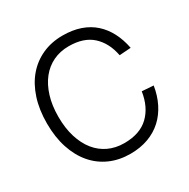

<svg xmlns="http://www.w3.org/2000/svg" viewBox="-166 -877 1026 1044"><g transform="rotate(-30 346.5 -355.0)"><path d="M361 16Q291 16 233.5 -9.5Q176 -35 135 -83Q94 -131 71.5 -199.5Q49 -268 49 -354Q49 -440 71.5 -509Q94 -578 135 -626Q176 -674 233.5 -700Q291 -726 361 -726Q423 -726 472 -709Q521 -692 556.5 -660Q592 -628 615 -583.5Q638 -539 649 -483L577 -478Q561 -562 508 -610.5Q455 -659 361 -659Q307 -659 263 -638Q219 -617 187.5 -577.5Q156 -538 138.5 -481.5Q121 -425 121 -354Q121 -283 138.5 -226.5Q156 -170 187.5 -131Q219 -92 263 -71.5Q307 -51 361 -51Q459 -51 514 -103.5Q569 -156 583 -248L655 -243Q646 -185 622 -137Q598 -89 561 -55Q524 -21 473.5 -2.5Q423 16 361 16Z"/></g></svg>

Font: Geist Light
Style: Regular
Weight: 400
Designer: Basement.studio, Andrés Briganti, Mateo Zaragoza
Foundry: Basement.studio, Vercel, Andrés Briganti, Guido Ferreyra, Mateo Zaragoza
Version: Version 1.401